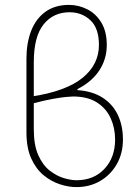

<svg xmlns="http://www.w3.org/2000/svg" viewBox="-20 -752 568 784"><path d="M292 12Q260 12 224.5 0.5Q189 -11 158 -36.5Q127 -62 107.5 -105Q88 -148 88 -212V-512Q88 -576 107 -625.5Q126 -675 165 -703.5Q204 -732 262 -732Q301 -732 336.5 -714Q372 -696 394 -659.5Q416 -623 416 -568Q416 -511 385.5 -464.5Q355 -418 296 -388V-384Q357 -380 398.5 -353.5Q440 -327 461 -283Q482 -239 482 -182Q482 -126 457 -82Q432 -38 389 -13Q346 12 292 12ZM292 -16Q363 -16 406.5 -62.5Q450 -109 450 -182Q450 -229 432 -269Q414 -309 376 -333.5Q338 -358 278 -358Q269 -358 248.5 -356Q228 -354 194.5 -348Q161 -342 112 -329L104 -357Q178 -368 231 -387.5Q284 -407 317.5 -434.5Q351 -462 367.5 -495.5Q384 -529 384 -568Q384 -637 349 -669.5Q314 -702 264 -702Q198 -702 158 -652.5Q118 -603 118 -498Q118 -449 118 -413Q118 -377 118 -347.5Q118 -318 118 -289Q118 -260 118 -224Q118 -159 136.5 -118Q155 -77 183.5 -55Q212 -33 241.5 -24.5Q271 -16 292 -16Z"/></svg>

Font: Source Sans 3
Style: Regular
Weight: 200
Designer: Paul D. Hunt
Foundry: Adobe
Version: Version 3.046;hotconv 1.0.118;makeotfexe 2.5.65603